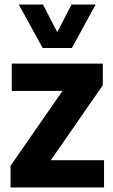

<svg xmlns="http://www.w3.org/2000/svg" viewBox="-20 -828 500 848"><path d="M204.5 -120.5H439.5V0H26.5V-95.5L256 -426.5H32V-547H434V-451.5ZM296 -808H402.5L297.5 -616H168.5L63 -808H169.5L233 -686Z"/></svg>

Font: Encode Sans Semi Condensed
Style: Bold
Weight: 700
Width: 4
Designer: Multiple Designers
Foundry: Impallari Type
Version: Version 2.000